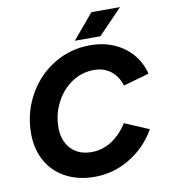

<svg xmlns="http://www.w3.org/2000/svg" viewBox="-96 -973 937 1066"><g transform="rotate(-10 372.5 -440.0)"><path d="M45.3 -306.3Q50.3 -416.1 104.5 -509.2Q158.7 -602.2 250 -657.1Q341.3 -712 452.5 -712Q527.4 -712 588.3 -684.9Q649.1 -657.9 689.1 -610.1Q729.1 -562.3 744.7 -500.3L599.1 -459Q582.9 -512.6 543.9 -542.9Q504.9 -573.1 449.3 -573.1Q382.3 -573.1 326.9 -536.9Q271.5 -500.6 238.2 -440.4Q204.9 -380.1 200.8 -311.3Q196.6 -256.6 214.7 -214.8Q232.8 -173 269.7 -149.7Q306.7 -126.3 357.5 -126.3Q420.7 -126.3 473.1 -160.6Q525.6 -194.9 562.1 -253.4L698.5 -195.4Q644.3 -100.3 551.7 -44.1Q459.1 12 351.9 12Q256.5 12 184.9 -28.1Q113.3 -68.3 77 -140.4Q40.6 -212.6 45.3 -306.3ZM491.8 -891.7H652.9L517.7 -751.2H373.5Z"/></g></svg>

Font: Oak Sans Light Italic
Style: Regular
Weight: 400
Italic angle: -9.5°
Foundry: Erik Kennedy, Walven
Version: Version 1.000;Glyphs 3.1.2 (3151)